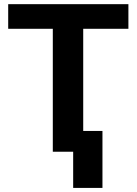

<svg xmlns="http://www.w3.org/2000/svg" viewBox="-20 -731 659 925"><path d="M598.6 -592.3H380.9V0H234.4V-592.3H19.5V-710.9H598.6ZM473.6 174.3H332.5V-100.1H473.6Z"/></svg>

Font: Robotiche
Style: Bold
Weight: 700
Designer: Google
Version: Version 2.001150; 2014